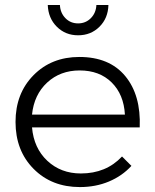

<svg xmlns="http://www.w3.org/2000/svg" viewBox="-20 -757 629 779"><path d="M296.9 -613.8Q245.6 -613.8 210.7 -648.4Q175.8 -683.1 173.8 -736.8H223.1Q224.6 -704.6 245.4 -683.3Q266.1 -662.1 296.9 -662.1Q327.6 -662.1 348.6 -683.3Q369.6 -704.6 371.1 -736.8H419.9Q418.5 -683.1 383.5 -648.4Q348.6 -613.8 296.9 -613.8ZM301.8 -525.9Q423.8 -525.9 488 -448.5Q552.2 -371.1 546.9 -240.2H109.9Q117.2 -155.8 172.1 -104.5Q227.1 -53.2 308.1 -53.2Q410.6 -53.2 475.1 -122.1L513.2 -84Q475.6 -43 421.9 -20.5Q368.2 2 304.2 2Q189.5 2 116.2 -72Q43 -146 43 -262.2Q43 -377.9 116 -451.9Q189 -525.9 301.8 -525.9ZM109.9 -292H486.8Q482.4 -373.5 433.1 -422.4Q383.8 -471.2 303.2 -471.2Q224.6 -471.2 171.4 -422.1Q118.2 -373 109.9 -292Z"/></svg>

Font: Montserrat arm Light
Style: Regular
Weight: 300
Designer: Julieta Ulanovsky
Foundry: Julieta Ulanovsky
Version: Version 6.000;PS 006.000;hotconv 1.0.88;makeotf.lib2.5.64775